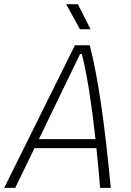

<svg xmlns="http://www.w3.org/2000/svg" viewBox="-32 -914 638 934"><path d="M-11.7 0 332.5 -693.8H404.8Q434.6 -577.1 459.5 -408.4Q484.4 -239.7 506.8 0H455.1Q446.3 -105 437 -193.4H135.7L42 0ZM157.2 -237.3H432.6Q417.5 -372.1 401.4 -473.6Q385.3 -575.2 366.2 -650.9H357.4ZM356.9 -771.5 290 -893.6H346.7L408.7 -771.5Z"/></svg>

Font: Cascadia Code ExtraLight
Style: Italic
Weight: 200
Italic angle: -10°
Monospace: yes
Designer: Aaron Bell
Foundry: Saja Typeworks
Version: Version 2404.023; ttfautohint (v1.8.4)